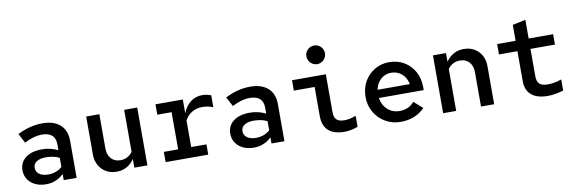

<svg xmlns="http://www.w3.org/2000/svg" viewBox="-54 -1194 4907 1638"><g transform="rotate(-10 2400.0 -375.0)"><path d="M242 9Q189 9 148.5 -10Q108 -29 85 -63.5Q62 -98 62 -143Q62 -211 114 -251Q166 -291 256 -291Q329 -291 394 -259V-309Q394 -415 276 -415Q243 -415 206.5 -405Q170 -395 125 -372L82 -454Q140 -483 193 -496Q246 -509 298 -509Q397 -509 451.5 -460Q506 -411 506 -321V0H394V-53Q329 9 242 9ZM168 -146Q168 -111 196.5 -90.5Q225 -70 273 -70Q344 -70 394 -114V-193Q367 -207 337.5 -212.5Q308 -218 276 -218Q226 -218 197 -199Q168 -180 168 -146Z M852 8Q801 8 761.5 -15Q722 -38 699.5 -78.5Q677 -119 677 -171V-501H791V-204Q791 -149 821 -116Q851 -83 901 -83Q966 -83 1006 -137V-501H1119V0H1006V-75Q949 8 852 8Z M1277 0V-89H1401V-411H1277V-501H1514V-382Q1539 -444 1582.5 -476.5Q1626 -509 1682 -509Q1705 -509 1721 -505.5Q1737 -502 1759 -494V-391Q1737 -400 1712.5 -404.5Q1688 -409 1665 -409Q1616 -409 1576 -385.5Q1536 -362 1514 -319V-89H1646V0Z M2042 9Q1989 9 1948.5 -10Q1908 -29 1885 -63.5Q1862 -98 1862 -143Q1862 -211 1914 -251Q1966 -291 2056 -291Q2129 -291 2194 -259V-309Q2194 -415 2076 -415Q2043 -415 2006.5 -405Q1970 -395 1925 -372L1882 -454Q1940 -483 1993 -496Q2046 -509 2098 -509Q2197 -509 2251.5 -460Q2306 -411 2306 -321V0H2194V-53Q2129 9 2042 9ZM1968 -146Q1968 -111 1996.5 -90.5Q2025 -70 2073 -70Q2144 -70 2194 -114V-193Q2167 -207 2137.5 -212.5Q2108 -218 2076 -218Q2026 -218 1997 -199Q1968 -180 1968 -146Z M2697 -599Q2663 -599 2639.5 -623Q2616 -647 2616 -680Q2616 -713 2639.5 -736.5Q2663 -760 2697 -760Q2730 -760 2753.5 -736.5Q2777 -713 2777 -680Q2777 -647 2753.5 -623Q2730 -599 2697 -599ZM2825 10Q2734 10 2687 -32.5Q2640 -75 2640 -160V-411H2460V-501H2753V-172Q2753 -127 2774.5 -107Q2796 -87 2840 -87Q2864 -87 2888.5 -92Q2913 -97 2942 -108V-13Q2919 -3 2887 3.5Q2855 10 2825 10Z M3313 10Q3240 10 3181 -24.5Q3122 -59 3087.5 -118Q3053 -177 3053 -250Q3053 -324 3085.5 -382.5Q3118 -441 3174.5 -475Q3231 -509 3301 -509Q3374 -509 3430.5 -475.5Q3487 -442 3519.5 -383.5Q3552 -325 3552 -250V-223H3164Q3172 -162 3215 -122.5Q3258 -83 3319 -83Q3400 -83 3447 -140L3522 -73Q3479 -30 3427 -10Q3375 10 3313 10ZM3165 -294H3444Q3434 -349 3396 -383Q3358 -417 3303 -417Q3251 -417 3213.5 -383.5Q3176 -350 3165 -294Z M3681 0V-501H3794V-426Q3851 -509 3948 -509Q4000 -509 4039 -486.5Q4078 -464 4100.5 -423.5Q4123 -383 4123 -330V0H4009V-298Q4009 -353 3979 -385.5Q3949 -418 3899 -418Q3834 -418 3794 -363V0Z M4588 10Q4494 10 4445.5 -31.5Q4397 -73 4397 -153V-411H4237V-501H4397V-639L4510 -663V-501H4722V-411H4510V-174Q4510 -127 4532.5 -107Q4555 -87 4603 -87Q4629 -87 4657.5 -91.5Q4686 -96 4723 -109V-13Q4692 -3 4656 3.5Q4620 10 4588 10Z"/></g></svg>

Font: Red Hat Mono Medium
Style: Regular
Weight: 500
Monospace: yes
Designer: Pentagram, MCKL
Foundry: Pentagram, MCKL
Version: Version 1.023; ttfautohint (v1.8.3)